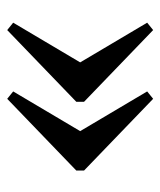

<svg xmlns="http://www.w3.org/2000/svg" viewBox="25 -494 455 546"><g transform="rotate(90 253.0 -221.5)"><path d="M182.5 -180 45 -412 66 -429 270 -232.5V-210.5L66 -14L45 -31L182.5 -263ZM378 -180 240.5 -412 261.5 -429 465.5 -232.5V-210.5L261.5 -14L240.5 -31L378 -263Z"/></g></svg>

Font: Newsreader 24pt Medium
Style: Regular
Weight: 500
Designer: Hugues Gentile
Foundry: Production Type
Version: Version 1.003